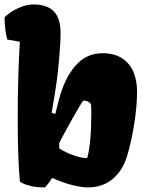

<svg xmlns="http://www.w3.org/2000/svg" viewBox="-24 -812 646 842"><path d="M63 -628.9 7.8 -638.7Q-3.9 -683.6 -3.9 -735.4Q3.4 -744.6 23.4 -758.3Q43.5 -772 70.1 -782.2Q96.7 -792.5 123 -792.5Q183.1 -792.5 212.4 -761.7Q241.7 -731 241.7 -667.5Q241.7 -629.9 235.1 -551.5Q228.5 -473.1 216.3 -400.4L202.6 -317.4L218.3 -312L234.9 -376.5Q258.3 -466.8 305.9 -522.7Q353.5 -578.6 425.3 -578.6Q479 -578.6 512.9 -555.4Q546.9 -532.2 562 -494.4Q577.1 -456.5 577.1 -411.1Q577.1 -349.6 565.4 -273.2Q553.7 -196.8 534.2 -130.4Q515.1 -65.4 470.9 -27.8Q426.8 9.8 360.8 9.8Q335 9.8 294.4 0Q253.9 -9.8 204.6 -31.7Q197.3 -19.5 188.2 -7.8Q179.2 3.9 172.4 9.8Q136.2 9.8 111.8 3.9Q87.4 -2 75.2 -8.5Q63 -15.1 63 -16.6Q53.7 -117.2 53.7 -295.4Q53.7 -476.1 63 -628.9ZM358.9 -120.1Q376.5 -186 376.5 -319.8Q376.5 -342.8 374 -356.9Q362.8 -371.1 341.8 -371.1Q335 -365.2 294.9 -294.2Q254.9 -223.1 235.8 -185.1V-161.6Q262.7 -143.1 297.9 -131.1Q333 -119.1 351.6 -119.1Q357.4 -119.1 358.9 -120.1Z"/></svg>

Font: Kavoon
Style: Regular
Weight: 400
Designer: Viktoriya Grabowska
Foundry: Viktoriya Grabowska
Version: Version 1.004; ttfautohint (v1.4.1)